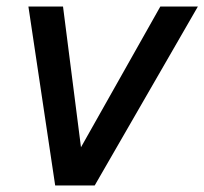

<svg xmlns="http://www.w3.org/2000/svg" viewBox="-20 -568 626 588"><path d="M67 -548H173L228 -117L471 -548H586L270 0H149Z"/></svg>

Font: Application Medium
Style: Italic
Weight: 500
Italic angle: -12°
Designer: Wei Huang
Foundry: Wei Huang
Version: Version 0.012